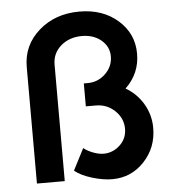

<svg xmlns="http://www.w3.org/2000/svg" viewBox="-53 -800 784 859"><g transform="rotate(-5 338.5 -370.0)"><path d="M511 -389Q561 -360 590 -310.5Q619 -261 619 -203Q619 -114 560.5 -52Q502 10 417 10Q376 10 326.5 -5Q277 -20 249 -43L299 -140Q316 -126 343 -116Q370 -106 393 -107Q433 -109 463 -138Q493 -167 493 -210Q493 -257 457.5 -291Q422 -325 372 -325H327V-428H345Q391 -428 424.5 -460.5Q458 -493 458 -538Q458 -582 423.5 -611Q389 -640 337 -640Q280 -640 242 -607Q204 -574 204 -523V0H79V-523Q79 -621 152.5 -685.5Q226 -750 335 -750Q440 -750 508 -690Q576 -630 576 -540Q576 -451 511 -389Z"/></g></svg>

Font: Oakes Grotesk
Style: Bold
Weight: 600
Designer: Samuel Oakes
Foundry: Samuel Oakes
Version: Version 1.000;PS 001.000;hotconv 1.0.88;makeotf.lib2.5.64775